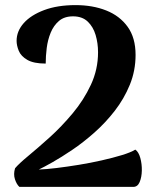

<svg xmlns="http://www.w3.org/2000/svg" viewBox="-20 -732 603 752"><path d="M56 0Q45 -10 38.5 -30Q32 -50 39 -73Q54 -91 91.5 -122Q129 -153 175 -194.5Q221 -236 264.5 -288Q308 -340 336 -400Q364 -460 364 -527Q364 -563 354.5 -595Q345 -627 323.5 -647.5Q302 -668 266 -668Q232 -668 211 -650Q190 -632 178.5 -604Q167 -576 163 -544Q159 -512 159 -483Q112 -483 87 -497.5Q62 -512 53.5 -533Q45 -554 45 -572Q45 -610 73 -641.5Q101 -673 153 -692.5Q205 -712 276 -712Q343 -712 396 -691Q449 -670 480 -627Q511 -584 511 -517Q511 -455 488.5 -400Q466 -345 429.5 -298Q393 -251 349.5 -212.5Q306 -174 263 -145Q220 -116 185.5 -96.5Q151 -77 132 -68Q161 -69 202 -74Q243 -79 289 -86.5Q335 -94 379 -104Q423 -114 457.5 -124.5Q492 -135 510 -146Q523 -137 529.5 -113.5Q536 -90 535.5 -64Q535 -38 527 -19Q519 0 502 0Z"/></svg>

Font: Arima Thin
Style: Regular
Weight: 100
Designer: Joana Correia and Natanael Gama
Foundry: NDISCOVER
Version: Version 1.101;gftools[0.9.23]